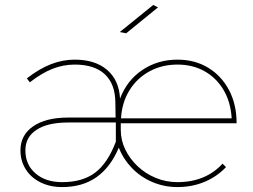

<svg xmlns="http://www.w3.org/2000/svg" viewBox="-20 -759 1028 779"><path d="M470 -232Q470 -190 488.5 -152Q507 -114 539 -84Q571 -54 612.5 -37Q654 -20 700 -20Q814 -20 883 -95L897 -81Q860 -42 809.5 -21Q759 0 700 0Q646 0 598 -20.5Q550 -41 515 -77.5Q480 -114 462 -160Q429 -81 372 -40.5Q315 0 232 0Q183 0 144.5 -19Q106 -38 84.5 -72Q63 -106 63 -149Q63 -211 114.5 -246.5Q166 -282 256 -282H449L448 -345Q447 -419 405 -458Q363 -497 283 -497Q237 -497 193.5 -480Q150 -463 101 -425L89 -441Q139 -480 186.5 -498.5Q234 -517 283 -517Q366 -517 414.5 -475.5Q463 -434 467 -359Q495 -433 557.5 -475Q620 -517 700 -517Q771 -517 825 -484Q879 -451 909.5 -393Q940 -335 940 -259H470ZM256 -262Q174 -262 128.5 -232.5Q83 -203 83 -149Q83 -91 124 -55.5Q165 -20 232 -20Q315 -20 366 -58.5Q417 -97 450 -184V-262ZM920 -279Q916 -345 887 -394Q858 -443 810 -470Q762 -497 700 -497Q637 -497 586.5 -469.5Q536 -442 505.5 -393Q475 -344 471 -279ZM602 -739 621 -729 492 -624 466 -629Z"/></svg>

Font: Alexandria Thin
Style: Regular
Weight: 250
Designer: Mohamed Gaber
Foundry: Kief Type Foundry
Version: Version 5.100